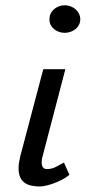

<svg xmlns="http://www.w3.org/2000/svg" viewBox="-20 -689 320 717"><path d="M164.6 -617.2Q164.6 -627.9 168.9 -637.5Q173.3 -647 181.2 -654.1Q189 -661.1 199.5 -665.3Q210 -669.4 221.7 -669.4Q233.4 -669.4 243.9 -665.3Q254.4 -661.1 262.5 -654.1Q270.5 -647 275.1 -637.5Q279.8 -627.9 279.8 -617.2Q279.8 -606 275.1 -596.7Q270.5 -587.4 262.5 -580.8Q254.4 -574.2 243.9 -570.3Q233.4 -566.4 221.7 -566.4Q210 -566.4 199.5 -570.3Q189 -574.2 181.2 -580.8Q173.3 -587.4 168.9 -596.7Q164.6 -606 164.6 -617.2ZM138.7 -104Q136.7 -97.2 136.2 -91.6Q135.7 -85.9 135.7 -82Q135.7 -69.3 140.9 -63.5Q146 -57.6 154.3 -57.6Q173.8 -57.6 188.5 -65.7Q203.1 -73.7 218.8 -82L239.3 -36.1Q227.5 -26.4 212.2 -18.3Q196.8 -10.3 181.4 -4.6Q166 1 152.1 4.2Q138.2 7.3 128.4 7.3Q110.4 7.3 95.7 3.9Q81.1 0.5 70.8 -7.3Q60.5 -15.1 54.9 -28.3Q49.3 -41.5 49.3 -61Q49.3 -78.6 55.2 -103.5L141.6 -430.7H224.1Z"/></svg>

Font: PT Astra Sans
Style: Italic
Weight: 400
Italic angle: -16°
Designer: A.Korolkova, I. Chaeva
Foundry: ParaType Ltd
Version: Version 1.001; ttfautohint (v1.6)